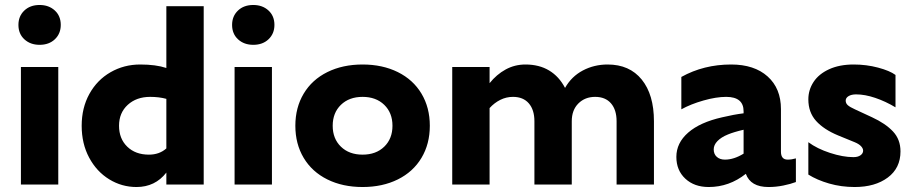

<svg xmlns="http://www.w3.org/2000/svg" viewBox="-20 -741 3676 771"><path d="M139 -721Q101 -721 77.5 -698.5Q54 -676 54 -641Q54 -605 78 -583Q102 -561 139 -561Q177 -561 200.5 -583.5Q224 -606 224 -641Q224 -677 200 -699Q176 -721 139 -721ZM214 0H64V-472H214Z M308 -236Q308 -308 339 -364Q370 -420 424 -451Q478 -482 543 -482Q606 -482 648 -468V-716H798V0H648V-48Q603 10 528 10Q469 10 418.5 -21Q368 -52 338 -108Q308 -164 308 -236ZM578 -120Q620 -120 648 -145V-344Q619 -352 583 -352Q528 -352 493 -320Q458 -288 458 -236Q458 -184 491 -152Q524 -120 578 -120Z M997 -721Q959 -721 935.5 -698.5Q912 -676 912 -641Q912 -605 936 -583Q960 -561 997 -561Q1035 -561 1058.5 -583.5Q1082 -606 1082 -641Q1082 -677 1058 -699Q1034 -721 997 -721ZM1072 0H922V-472H1072Z M1706 -236Q1706 -163 1672.5 -107Q1639 -51 1577.5 -20.5Q1516 10 1436 10Q1356 10 1294.5 -20.5Q1233 -51 1199.5 -107Q1166 -163 1166 -236Q1166 -309 1199.5 -365Q1233 -421 1294.5 -451.5Q1356 -482 1436 -482Q1516 -482 1577.5 -451.5Q1639 -421 1672.5 -365Q1706 -309 1706 -236ZM1556 -236Q1556 -288 1523 -320Q1490 -352 1436 -352Q1382 -352 1349 -320Q1316 -288 1316 -236Q1316 -184 1349 -152Q1382 -120 1436 -120Q1490 -120 1523 -152Q1556 -184 1556 -236Z M2370 -352Q2329 -352 2302.5 -325.5Q2276 -299 2276 -254V0H2126V-254Q2126 -300 2103.5 -326Q2081 -352 2040 -352Q2013 -352 1989 -340Q1965 -328 1946 -307V0H1796V-472H1946V-407Q1974 -442 2010.5 -462Q2047 -482 2090 -482Q2145 -482 2185 -458Q2225 -434 2249 -388Q2275 -434 2320.5 -458Q2366 -482 2420 -482Q2508 -482 2557 -421.5Q2606 -361 2606 -254V0H2456V-254Q2456 -300 2433.5 -326Q2411 -352 2370 -352Z M2975 -43Q2908 10 2826 10Q2768 10 2732 -23.5Q2696 -57 2696 -111Q2696 -167 2743.5 -208.5Q2791 -250 2880 -270Q2926 -281 2966 -286V-294Q2966 -352 2896 -352Q2856 -352 2805 -337.5Q2754 -323 2716 -302V-432Q2806 -482 2916 -482Q3009 -482 3062.5 -434Q3116 -386 3116 -303V-132Q3116 -100 3143 -100Q3159 -100 3176 -105V-10Q3155 -2 3125.5 4Q3096 10 3066 10Q2994 10 2975 -43ZM2891 -100Q2927 -100 2966 -124V-220Q2927 -211 2903 -201Q2876 -190 2861 -174.5Q2846 -159 2846 -141Q2846 -122 2858.5 -111Q2871 -100 2891 -100Z M3376 -337Q3376 -326 3384.5 -318.5Q3393 -311 3413 -302L3482 -270Q3536 -245 3566 -213Q3596 -181 3596 -133Q3596 -66 3545 -28Q3494 10 3412 10Q3358 10 3309.5 -4Q3261 -18 3226 -40V-170Q3261 -144 3313 -127Q3365 -110 3407 -110Q3425 -110 3435.5 -117.5Q3446 -125 3446 -136Q3446 -145 3437.5 -154Q3429 -163 3412 -170L3346 -197Q3288 -221 3257 -255.5Q3226 -290 3226 -342Q3226 -380 3247 -412Q3268 -444 3309.5 -463Q3351 -482 3408 -482Q3459 -482 3506 -469.5Q3553 -457 3576 -440V-310Q3536 -334 3494.5 -348Q3453 -362 3418 -362Q3399 -362 3387.5 -355Q3376 -348 3376 -337Z"/></svg>

Font: Madhuban Bold
Style: Regular
Weight: 700
Designer: jaikishan Patel
Foundry: MagicType
Version: Version 1.000